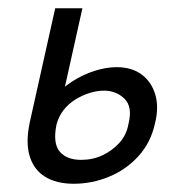

<svg xmlns="http://www.w3.org/2000/svg" viewBox="-20 -436 437 466"><path d="M159 10Q117 10 89.5 -7Q62 -24 52 -57Q42 -90 52 -138L114 -416H180L117 -133Q108 -88 125 -68Q142 -48 177 -48Q205 -48 228.5 -59Q252 -70 269.5 -89Q287 -108 292 -136Q302 -177 282 -196.5Q262 -216 232 -216Q216 -216 198 -210.5Q180 -205 163 -194.5Q146 -184 134 -168.5Q122 -153 117 -133H74Q85 -167 106 -193.5Q127 -220 154 -237.5Q181 -255 209.5 -264Q238 -273 263 -273Q300 -273 324 -255Q348 -237 357 -206Q366 -175 356 -136Q346 -90 316 -57Q286 -24 244.5 -7Q203 10 159 10Z"/></svg>

Font: Ysabeau Infant Medium
Style: Italic
Weight: 500
Italic angle: -12°
Designer: Christian Thalmann (Catharsis Fonts)
Version: Version 2.001;gftools[0.9.30]; featfreeze: ss01,ss02,lnum